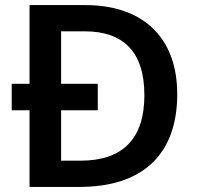

<svg xmlns="http://www.w3.org/2000/svg" viewBox="-20 -734 775 754"><path d="M315 -714H96V-405H26V-301H96V0H293C535 0 676 -123 676 -364C676 -593 535 -714 315 -714ZM313 -611C462 -611 547 -533 547 -360C547 -190 463 -103 296 -103H220V-301H364V-405H220V-611Z"/></svg>

Font: Noto Sans Kayah Li SemiBold
Style: Regular
Weight: 600
Designer: Monotype Design Team, Sérgio Martins
Foundry: Monotype Imaging Inc.
Version: Version 2.002